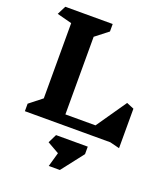

<svg xmlns="http://www.w3.org/2000/svg" viewBox="-188 -915 1173 1348"><g transform="rotate(20 398.5 -241.0)"><path d="M686 0H48V-56L142 -130V-692L31 -721L64 -786H418V-730L323 -656V-76H548L703 -300L758 -277V18ZM548 139 420 304H337L367 198L279 148L311 83H548Z"/></g></svg>

Font: InknutAntiqua
Style: Bold
Weight: 700
Designer: Claus Eggers Srensen
Foundry: Claus Eggers Srensen
Version: Version 1.000; ttfautohint (v1.2) -l 7 -r 28 -G 50 -x 13 -D 